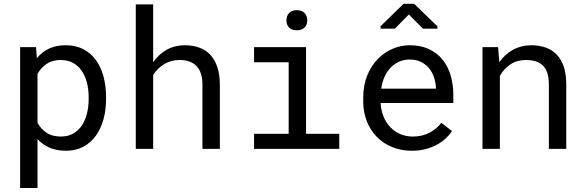

<svg xmlns="http://www.w3.org/2000/svg" viewBox="-20 -773 3040 997"><path d="M530.8 -258.3Q530.8 -201.7 517.1 -152.6Q503.4 -103.5 477.1 -67.4Q450.7 -31.2 411.9 -10.7Q373 9.8 323.2 9.8Q274.9 9.8 238 -5.9Q201.2 -21.5 174.8 -50.8V203.1H84.5V-528.3H167L171.4 -470.7Q197.8 -503.4 235.1 -520.8Q272.5 -538.1 321.8 -538.1Q372.6 -538.1 411.6 -518.1Q450.7 -498 477.1 -462.4Q503.4 -426.8 517.1 -377.2Q530.8 -327.6 530.8 -268.6ZM440.4 -268.6Q440.4 -307.1 431.9 -342Q423.3 -377 405.5 -403.6Q387.7 -430.2 360.4 -445.8Q333 -461.4 294.9 -461.4Q251.5 -461.4 221.9 -441.2Q192.4 -420.9 174.8 -389.2V-134.8Q192.4 -103.5 221.7 -83.7Q251 -64 295.9 -64Q333.5 -64 360.8 -79.8Q388.2 -95.7 405.8 -122.6Q423.3 -149.4 431.9 -184.6Q440.4 -219.7 440.4 -258.3Z M775.4 -449.7Q803.7 -491.2 845.2 -514.4Q886.7 -537.6 938.5 -538.1Q980 -538.1 1013.9 -526.1Q1047.9 -514.2 1071.8 -488.8Q1095.7 -463.4 1108.6 -424.6Q1121.6 -385.7 1121.6 -332.5V0H1031.2V-333.5Q1031.2 -398.4 1000.2 -430.2Q969.2 -461.9 911.6 -461.4Q868.2 -461.4 832.8 -440.2Q797.4 -418.9 775.4 -383.8V0H685.1V-750H775.4Z M1299.3 -528.3H1569.3V-78.1H1741.7V0H1299.3V-78.1H1479V-449.7H1299.3ZM1467.3 -667Q1467.3 -689.5 1480.7 -704.8Q1494.1 -720.2 1521.5 -720.2Q1548.3 -720.2 1562 -704.8Q1575.7 -689.5 1575.7 -667Q1575.7 -645 1562 -630.4Q1548.3 -615.7 1521.5 -615.7Q1494.1 -615.7 1480.7 -630.4Q1467.3 -645 1467.3 -667Z M2118.7 9.8Q2063 9.8 2016.4 -9.3Q1969.7 -28.3 1936.5 -62.5Q1903.3 -96.7 1884.8 -143.6Q1866.2 -190.4 1866.2 -245.6V-266.1Q1866.2 -330.1 1886.7 -380.6Q1907.2 -431.2 1941.2 -466.1Q1975.1 -501 2018.3 -519.5Q2061.5 -538.1 2106.9 -538.1Q2164.1 -538.1 2206.8 -518.3Q2249.5 -498.5 2277.8 -463.6Q2306.2 -428.7 2320.1 -381.3Q2334 -334 2334 -278.8V-238.3H1956.5Q1958 -202.1 1970.5 -170.4Q1982.9 -138.7 2004.6 -115Q2026.4 -91.3 2056.6 -77.6Q2086.9 -64 2123.5 -64Q2171.9 -64 2209.5 -83.5Q2247.1 -103 2272 -135.3L2327.1 -92.3Q2314 -72.3 2294.2 -54Q2274.4 -35.6 2248.5 -21.5Q2222.7 -7.3 2189.9 1.2Q2157.2 9.8 2118.7 9.8ZM2106.9 -463.9Q2079.6 -463.9 2055.2 -453.9Q2030.8 -443.8 2011.2 -424.6Q1991.7 -405.3 1978.3 -377.2Q1964.8 -349.1 1959.5 -312.5H2243.7V-319.3Q2242.2 -345.7 2233.6 -371.6Q2225.1 -397.5 2208.5 -418Q2191.9 -438.5 2166.7 -451.2Q2141.6 -463.9 2106.9 -463.9ZM2251.5 -636.2V-624H2176.3L2103 -697.8L2030.3 -624H1956.1V-636.7L2075.7 -753.4H2130.4Z M2566.4 -528.3 2572.8 -450.2Q2601.6 -491.2 2643.6 -514.4Q2685.5 -537.6 2737.3 -538.1Q2778.8 -538.1 2812.7 -526.4Q2846.7 -514.6 2870.6 -489.7Q2894.5 -464.8 2907.5 -426.5Q2920.4 -388.2 2920.4 -335.4V0H2830.1V-333.5Q2830.1 -368.7 2822.3 -393.1Q2814.5 -417.5 2799.1 -432.6Q2783.7 -447.8 2761.5 -454.6Q2739.3 -461.4 2710.4 -461.4Q2665 -461.4 2630.6 -438.7Q2596.2 -416 2575.7 -378.9V0H2485.4V-528.3Z"/></svg>

Font: Roboto Mono
Style: Regular
Weight: 400
Designer: Google
Version: Version 2.000985; 2015; ttfautohint (v1.3)